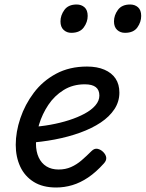

<svg xmlns="http://www.w3.org/2000/svg" viewBox="-20 -815 648 854"><path d="M230 19Q170 19 130 -6Q90 -31 70 -74Q50 -117 50 -171Q50 -228 70.5 -289Q91 -350 130.5 -402.5Q170 -455 229.5 -487Q289 -519 367 -519Q412 -519 444.5 -505Q477 -491 494 -465.5Q511 -440 511 -403Q511 -363 489 -329.5Q467 -296 428 -270Q389 -244 336.5 -225Q284 -206 223.5 -194.5Q163 -183 99 -179L115 -250Q159 -252 203.5 -260Q248 -268 287 -280.5Q326 -293 356.5 -309.5Q387 -326 404.5 -346.5Q422 -367 422 -390Q422 -415 406 -427.5Q390 -440 357 -440Q304 -440 263 -414.5Q222 -389 195 -348.5Q168 -308 154 -262Q140 -216 140 -176Q140 -141 152 -115Q164 -89 186.5 -75Q209 -61 241 -61Q271 -61 296 -72Q321 -83 343 -102Q365 -121 387 -143Q400 -156 414 -153Q428 -150 439 -139Q451 -127 452.5 -114Q454 -101 442 -88Q407 -49 372 -25.5Q337 -2 301.5 8.5Q266 19 230 19ZM297 -669Q277 -669 263 -682Q249 -695 249 -720Q249 -747 266.5 -771Q284 -795 321 -795Q342 -795 356 -782.5Q370 -770 370 -744Q370 -717 352.5 -693Q335 -669 297 -669ZM536 -669Q515 -669 501 -682Q487 -695 487 -720Q487 -747 504.5 -771Q522 -795 559 -795Q580 -795 594 -782.5Q608 -770 608 -744Q608 -717 591 -693Q574 -669 536 -669Z"/></svg>

Font: Playwrite CZ
Style: Regular
Weight: 400
Designer: Veronika Burian, José Scaglione
Foundry: TypeTogether
Version: Version 1.002